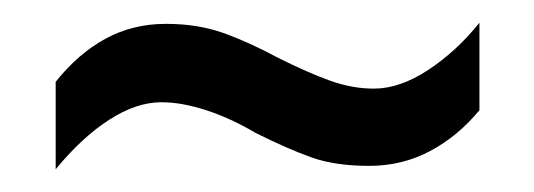

<svg xmlns="http://www.w3.org/2000/svg" viewBox="-20 -437 470 169"><path d="M205 -320Q183 -333 161.5 -340Q140 -347 122 -347Q100 -347 76 -331.5Q52 -316 29 -288V-365Q49 -390 73 -403Q97 -416 126 -416Q154 -416 176.5 -408Q199 -400 225 -386Q251 -373 270.5 -366Q290 -359 309 -359Q332 -359 357 -375.5Q382 -392 402 -417V-340Q383 -317 358.5 -304Q334 -291 305 -291Q275 -291 254 -298.5Q233 -306 205 -320Z"/></svg>

Font: Noto Sans Arabic ExtraCondensed
Style: Regular
Weight: 400
Width: 2
Designer: Monotype Design Team, Nadine Chahine, Nizar Qandah and Khaled Hosny
Foundry: Monotype Imaging Inc.
Version: Version 2.012